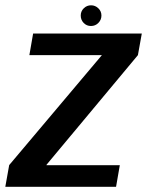

<svg xmlns="http://www.w3.org/2000/svg" viewBox="-38 -722 568 742"><path d="M-17.5 0H410.5L425 -83.5H141.5L142 -85.5L495 -509L510 -592.5H90L75.5 -509H355.5L355 -508L-2.5 -84ZM313.5 -621.5Q330.5 -621.5 342.2 -633.5Q354 -645.5 354 -662Q354 -678.5 342 -690Q330 -701.5 314 -701.5Q297.5 -701.5 285.8 -690Q274 -678.5 274 -662Q274 -645 285.5 -633.2Q297 -621.5 313.5 -621.5Z"/></svg>

Font: Anybody Thin Medium
Style: Italic
Weight: 500
Italic angle: -10°
Version: Version 1.113;gftools[0.9.25]